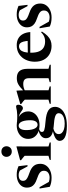

<svg xmlns="http://www.w3.org/2000/svg" viewBox="900 -1674 1013 2854"><g transform="rotate(-90 1407.0 -247.5)"><path d="M234 -506Q272.5 -506 302 -499.5Q331.5 -493 363 -479.5L379 -345.5H360L288.5 -478L330.5 -434.5Q305 -457.5 282.2 -467.2Q259.5 -477 232 -477Q190 -477 167.8 -460.5Q145.5 -444 145.5 -411.5Q145.5 -392.5 154.5 -377.5Q163.5 -362.5 188.8 -348.2Q214 -334 263.5 -317Q300.5 -304.5 326.2 -288.5Q352 -272.5 368 -252.5Q384 -232.5 391.2 -208.5Q398.5 -184.5 398.5 -155.5Q398.5 -105 371.2 -67.2Q344 -29.5 297.5 -8.8Q251 12 191.5 12Q148.5 12 115.8 5Q83 -2 56.5 -15L31 -166.5H51.5L138 -12.5L101 -43Q115.5 -34 130.5 -28.2Q145.5 -22.5 161.2 -19.8Q177 -17 192.5 -17Q235.5 -17 265.2 -38.2Q295 -59.5 295 -103Q295 -120.5 288.8 -134.5Q282.5 -148.5 268.2 -160.5Q254 -172.5 230.5 -183.8Q207 -195 173 -206Q127.5 -221 99.2 -241.8Q71 -262.5 57.8 -290Q44.5 -317.5 44.5 -353.5Q44.5 -401 70 -435Q95.5 -469 138.2 -487.5Q181 -506 234 -506Z M581.5 -579.5Q545 -579.5 523.5 -603.2Q502 -627 502 -658.5Q502 -689.5 523.5 -711.5Q545 -733.5 581.5 -733.5Q618 -733.5 638.8 -711.5Q659.5 -689.5 659.5 -658.5Q659.5 -627 638.8 -603.2Q618 -579.5 581.5 -579.5ZM658 -508.5 656.5 -407.5V-33.5L716 -16V0H456.5V-16L517.5 -34V-388Q512 -394 502.2 -402Q492.5 -410 479.8 -420Q467 -430 452 -442V-455.5L648.5 -508.5Z M962 239.5Q901.5 239.5 859 231.5Q816.5 223.5 790.2 209Q764 194.5 751.8 175Q739.5 155.5 739.5 132.5Q739.5 114 750 97.8Q760.5 81.5 784.2 67.5Q808 53.5 847 41.5Q886 29.5 943.5 19.5H986.5L986 27Q929.5 34.5 897.5 47.2Q865.5 60 852.8 77.8Q840 95.5 840 117Q840 145 858.8 165.2Q877.5 185.5 912.2 196.2Q947 207 995.5 207Q1047.5 207 1082 195.2Q1116.5 183.5 1133.8 163.5Q1151 143.5 1151 119Q1151 100 1139.8 87.2Q1128.5 74.5 1104.5 66Q1080.5 57.5 1042 52Q1003.5 46.5 949.5 43Q900 38.5 867 28.8Q834 19 814.8 4Q795.5 -11 787 -31Q778.5 -51 779 -75.5Q779 -117 816.5 -146.5Q854 -176 923.5 -187.5L932.5 -174.5Q899 -171.5 885.5 -160Q872 -148.5 872 -133Q872 -120.5 877.8 -111.8Q883.5 -103 900 -97Q916.5 -91 948 -86.2Q979.5 -81.5 1030.5 -77.5Q1087.5 -73 1128.2 -62.2Q1169 -51.5 1195 -34Q1221 -16.5 1233.2 8Q1245.5 32.5 1245.5 64.5Q1245.5 111 1214.5 151Q1183.5 191 1120.8 215.2Q1058 239.5 962 239.5ZM973 -167Q912.5 -167 866.2 -188.5Q820 -210 794.5 -248Q769 -286 769 -336Q769 -386 795.2 -424.5Q821.5 -463 867.5 -484.5Q913.5 -506 972 -506Q1019 -506 1056.8 -493.2Q1094.5 -480.5 1121.5 -457.8Q1148.5 -435 1163 -404Q1177.5 -373 1177.5 -336.5Q1177.5 -286.5 1151.2 -248.2Q1125 -210 1079 -188.5Q1033 -167 973 -167ZM982.5 -196Q1017 -198.5 1033 -232.5Q1049 -266.5 1046 -325.5Q1042.5 -400.5 1020.8 -439.8Q999 -479 962.5 -477Q930 -475 913.5 -440.8Q897 -406.5 900 -348Q903 -274 925 -234Q947 -194 982.5 -196ZM1040.5 -481.5 1018 -501.5Q1082.5 -497 1123.2 -498.2Q1164 -499.5 1188 -503.8Q1212 -508 1225.8 -511.8Q1239.5 -515.5 1250 -515.5Q1261.5 -515.5 1269 -507.8Q1276.5 -500 1276.5 -482Q1276.5 -452 1261 -433Q1245.5 -414 1225 -414Q1210.5 -414 1196.5 -424.2Q1182.5 -434.5 1163 -447.5Q1143.5 -460.5 1114.2 -470.8Q1085 -481 1040.5 -481.5Z M1491.5 -399V-33L1549.5 -16V0H1291V-16L1352 -34V-386.5Q1343.5 -395.5 1328.2 -408.5Q1313 -421.5 1286.5 -440V-453L1478 -508.5H1486.5ZM1613 -16 1671 -33V-327.5Q1671 -355.5 1661.8 -373.8Q1652.5 -392 1633.5 -400.5Q1614.5 -409 1585 -409Q1554.5 -409 1526.5 -400.5Q1498.5 -392 1476 -379L1469 -391Q1505.5 -427 1533 -449.5Q1560.5 -472 1582.8 -484Q1605 -496 1626.8 -500.2Q1648.5 -504.5 1674 -504.5Q1743 -504.5 1776.8 -465.5Q1810.5 -426.5 1810.5 -347.5V-34L1871.5 -16V0H1613Z M2162 -506Q2220.5 -506 2262.2 -482.2Q2304 -458.5 2328 -413.5Q2352 -368.5 2357 -304.5H2026V-341L2290.5 -344L2227.5 -320.5Q2224 -375 2214.2 -408.2Q2204.5 -441.5 2188.2 -456.8Q2172 -472 2147 -472Q2117 -472 2095 -454Q2073 -436 2061.5 -397Q2050 -358 2050 -294.5Q2050 -221 2069.5 -174.5Q2089 -128 2126.5 -106Q2164 -84 2218 -84Q2243.5 -84 2266.8 -90Q2290 -96 2311.8 -109.2Q2333.5 -122.5 2353 -143.5L2365 -132Q2333 -80 2300.2 -48.2Q2267.5 -16.5 2231.2 -2.2Q2195 12 2152 12Q2083 12 2029.5 -17.8Q1976 -47.5 1946 -103.5Q1916 -159.5 1916 -238Q1916 -310 1944.5 -371Q1973 -432 2028 -469Q2083 -506 2162 -506Z M2616.5 -506Q2655 -506 2684.5 -499.5Q2714 -493 2745.5 -479.5L2761.5 -345.5H2742.5L2671 -478L2713 -434.5Q2687.5 -457.5 2664.8 -467.2Q2642 -477 2614.5 -477Q2572.5 -477 2550.2 -460.5Q2528 -444 2528 -411.5Q2528 -392.5 2537 -377.5Q2546 -362.5 2571.2 -348.2Q2596.5 -334 2646 -317Q2683 -304.5 2708.8 -288.5Q2734.5 -272.5 2750.5 -252.5Q2766.5 -232.5 2773.8 -208.5Q2781 -184.5 2781 -155.5Q2781 -105 2753.8 -67.2Q2726.5 -29.5 2680 -8.8Q2633.5 12 2574 12Q2531 12 2498.2 5Q2465.5 -2 2439 -15L2413.5 -166.5H2434L2520.5 -12.5L2483.5 -43Q2498 -34 2513 -28.2Q2528 -22.5 2543.8 -19.8Q2559.5 -17 2575 -17Q2618 -17 2647.8 -38.2Q2677.5 -59.5 2677.5 -103Q2677.5 -120.5 2671.2 -134.5Q2665 -148.5 2650.8 -160.5Q2636.5 -172.5 2613 -183.8Q2589.5 -195 2555.5 -206Q2510 -221 2481.8 -241.8Q2453.5 -262.5 2440.2 -290Q2427 -317.5 2427 -353.5Q2427 -401 2452.5 -435Q2478 -469 2520.8 -487.5Q2563.5 -506 2616.5 -506Z"/></g></svg>

Font: Newsreader 60pt SemiBold
Style: Regular
Weight: 600
Designer: Hugues Gentile
Foundry: Production Type
Version: Version 1.003